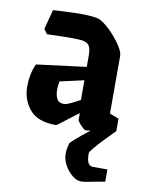

<svg xmlns="http://www.w3.org/2000/svg" viewBox="-80 -524 606 806"><g transform="rotate(10 223.0 -120.5)"><path d="M176 11Q99 11 64.5 -30Q30 -71 30 -129Q30 -152 34.5 -176.5Q39 -201 50 -225L262 -252V-302Q262 -332 252 -344.5Q242 -357 217 -359Q191 -361 149 -360Q107 -359 74 -358L59 -378L81 -462Q129 -465 178.5 -466.5Q228 -468 267 -462Q281 -460 302 -444Q323 -428 343.5 -405Q364 -382 378 -359.5Q392 -337 392 -321V-76L431 -61V-8Q408 -4 380.5 0.5Q353 5 331 8Q309 11 303 11Q299 11 290.5 3Q282 -5 274.5 -14Q267 -23 267 -27V-56Q248 -42 228 -26.5Q208 -11 194 0Q180 11 176 11ZM156 -136Q156 -114 164 -98Q172 -82 195 -82Q204 -82 222 -90.5Q240 -99 262 -111V-195L160 -172Q156 -155 156 -136ZM323 226Q303 226 283.5 210Q264 194 251 170.5Q238 147 238 122Q238 101 246 75Q264 57 290.5 35.5Q317 14 344.5 -7Q372 -28 393 -43L431 -8Q410 13 387 37Q364 61 348.5 79.5Q333 98 333 103Q333 133 340 145Q347 157 361 157H422V209Q413 210 391.5 214.5Q370 219 350 222.5Q330 226 323 226Z"/></g></svg>

Font: Grenze Gotisch
Style: Bold
Weight: 700
Designer: Renata Polastri
Foundry: Omnibus-Type
Version: Version 1.001